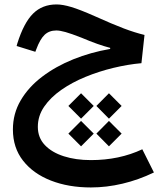

<svg xmlns="http://www.w3.org/2000/svg" viewBox="-20 -511 730 857"><path d="M285.2 -38.1 341.8 -94.7 398.4 -38.1 341.8 18.6ZM410.2 -38.1 466.3 -94.7 522.9 -38.1 466.3 18.6ZM285.2 85.4 341.8 28.8 398.4 85.4 341.8 142.1ZM410.2 85.4 466.3 28.8 522.9 85.4 466.3 142.1ZM232.4 -491.2Q259.8 -491.2 298.1 -479.7Q336.4 -468.3 401.4 -439.5Q482.9 -402.8 532.7 -384Q582.5 -365.2 625 -355L611.3 -229Q550.8 -223.6 486.1 -208Q421.4 -192.4 361.3 -167.7Q301.3 -143.1 253.4 -109.6Q205.6 -76.2 177.2 -34.9Q148.9 6.3 148.9 55.2Q148.9 103.5 180.2 136.5Q211.4 169.4 264.9 186.5Q318.4 203.6 385.7 203.6Q512.7 203.6 615.2 155.3L667 258.8Q598.1 292 526.9 308.8Q455.6 325.7 385.7 325.7Q285.6 325.7 207 294.9Q128.4 264.2 83 206.3Q37.6 148.4 37.6 66.9Q37.6 -3.9 72.5 -63.2Q107.4 -122.6 168.2 -168.7Q229 -214.8 307.1 -246.3Q385.3 -277.8 471.7 -292.5V-297.4Q419.9 -310.5 343.8 -342.8Q297.9 -360.8 272.5 -367.9Q247.1 -375 231.4 -375Q199.7 -375 179.2 -355.7Q158.7 -336.4 141.6 -290L137.7 -279.8L54.2 -305.7L57.1 -316.4Q86.4 -409.7 127.7 -450.4Q168.9 -491.2 232.4 -491.2Z"/></svg>

Font: Estedad-FD SemiBold
Style: Regular
Weight: 600
Designer: Amin Abedi
Version: Version 7.3